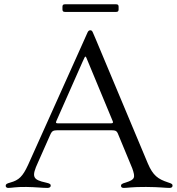

<svg xmlns="http://www.w3.org/2000/svg" viewBox="-20 -889 840 913"><path d="M396.3 -734.7 365.8 -666.5 113.6 -105.1C88.1 -49.7 70 -32.3 29.1 -21C10.7 -16 7.1 -12.8 7.1 -5.3C7.1 1.1 12.4 4.6 19.2 4.6C36.9 4.6 54.7 -0.7 104.8 0C152.7 0.7 179.3 4.6 205.3 4.6C214.8 4.6 221.2 0.7 221.2 -5.7C221.2 -13.1 218 -16.3 198.9 -20.6C134.9 -34.4 128.9 -47.9 160.9 -117.2L218 -246.1L218.4 -246.8L221.2 -253.2C227.3 -265.3 234 -269.5 251.4 -269.5H511.7C528.8 -269.5 534.4 -266.3 539.4 -256.4L609 -88.4C624.3 -44.4 622.5 -35.2 577.8 -21C558.2 -15.6 555.4 -11.7 555.4 -5.7C555.4 0.7 559.3 4.6 569.2 4.6C587.7 4.6 606.2 -0.4 674.4 0C741.1 0.4 765.3 4.6 785.2 4.6C795.8 4.6 800.8 0.7 800.4 -6.4C800.8 -12.8 797.6 -16 778.1 -22C731.2 -37.6 707.4 -54.3 682.9 -111.9L435.4 -702.4L421.2 -735.4C418 -742.5 415.1 -745 409.1 -745C403.8 -745 399.5 -741.8 396.3 -734.7ZM247.9 -313.2 250.7 -319.6 373.2 -596.6 381.7 -614.7C384.9 -621.4 387.1 -621.8 390.3 -615.4L516.7 -311.1C518.5 -305 516.3 -302.9 508.9 -302.6H254.3C246.4 -302.6 244.3 -305.4 247.9 -313.2ZM277 -843.8C277.3 -835.6 280.2 -832.7 288.4 -832.4H532.7C540.8 -832.7 543.7 -835.6 544 -843.8V-857.2C543.7 -865.4 540.8 -868.3 532.7 -868.6H288.4C280.2 -868.3 277.3 -865.4 277 -857.2Z"/></svg>

Font: Margiela Serif
Style: Regular
Weight: 400
Designer: Andreas Faust, Stefan Endress
Version: Version 1.002;FEAKit 1.0